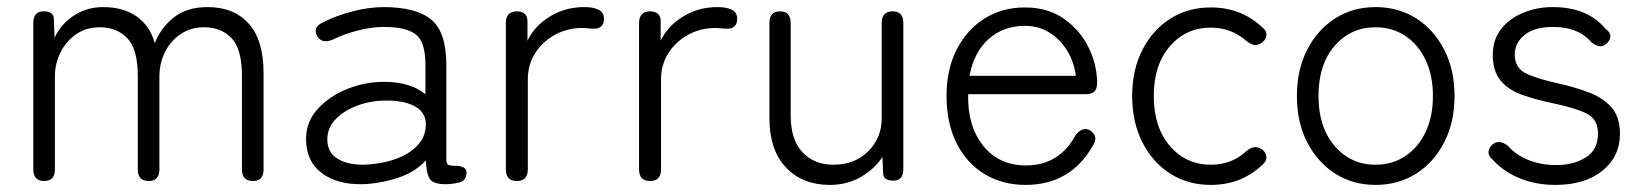

<svg xmlns="http://www.w3.org/2000/svg" viewBox="-20 -511 4631 542"><path d="M105 0Q74 0 74 -33V-446Q74 -479 103 -479Q132 -479 132 -457L134 -404Q150 -441 187 -466Q224 -491 271 -491Q329 -491 366.5 -464Q404 -437 417 -389Q434 -433 471 -462Q508 -491 566 -491Q640 -491 682 -444.5Q724 -398 724 -305V-33Q724 0 694 0Q663 0 663 -33V-296Q663 -372 634 -403Q605 -434 556 -434Q518 -434 489.5 -414.5Q461 -395 445.5 -363.5Q430 -332 430 -295V-33Q430 0 400 0Q369 0 369 -33V-296Q369 -372 339.5 -403Q310 -434 261 -434Q223 -434 194.5 -414Q166 -394 150.5 -362.5Q135 -331 135 -296V-33Q135 0 105 0Z M1001 9Q931 10 887.5 -23Q844 -56 844 -119Q844 -167 876.5 -203Q909 -239 959.5 -259.5Q1010 -280 1064 -280Q1138 -280 1181 -245V-327Q1181 -394 1153 -414.5Q1125 -435 1063 -435Q1030 -435 990.5 -425Q951 -415 919 -399Q889 -387 876 -408Q861 -434 892 -448Q929 -467 975.5 -479Q1022 -491 1063 -491Q1154 -491 1197 -456Q1240 -421 1240 -327V-62Q1240 -49 1245 -46Q1250 -43 1266 -43Q1279 -43 1288 -38.5Q1297 -34 1297 -24Q1297 1 1272 5Q1264 7 1255 8Q1246 9 1238 9Q1204 9 1194 -5Q1184 -19 1182 -58Q1151 -24 1100 -8Q1049 8 1001 9ZM1004 -46Q1052 -47 1093.5 -61Q1135 -75 1159.5 -101.5Q1184 -128 1182 -166Q1179 -197 1148 -212.5Q1117 -228 1068 -227Q1027 -227 989 -213Q951 -199 927.5 -174.5Q904 -150 904 -118Q904 -81 932 -63.5Q960 -46 1004 -46Z M1439 0Q1408 0 1408 -33V-446Q1408 -479 1440 -479Q1452 -479 1460.5 -472.5Q1469 -466 1469 -451V-396Q1489 -438 1532.5 -464.5Q1576 -491 1629 -491Q1655 -491 1670 -483.5Q1685 -476 1685 -458Q1685 -443 1676.5 -436Q1668 -429 1656 -430Q1649 -430 1640.5 -431Q1632 -432 1623 -432Q1581 -432 1546 -412.5Q1511 -393 1490.5 -360.5Q1470 -328 1470 -287V-33Q1470 0 1439 0Z M1815 0Q1784 0 1784 -33V-446Q1784 -479 1816 -479Q1828 -479 1836.5 -472.5Q1845 -466 1845 -451V-396Q1865 -438 1908.5 -464.5Q1952 -491 2005 -491Q2031 -491 2046 -483.5Q2061 -476 2061 -458Q2061 -443 2052.5 -436Q2044 -429 2032 -430Q2025 -430 2016.5 -431Q2008 -432 1999 -432Q1957 -432 1922 -412.5Q1887 -393 1866.5 -360.5Q1846 -328 1846 -287V-33Q1846 0 1815 0Z M2322 11Q2246 11 2199 -38Q2152 -87 2152 -178V-446Q2152 -479 2182 -479Q2212 -479 2212 -446V-186Q2212 -116 2245.5 -81Q2279 -46 2332 -46Q2393 -46 2431 -84Q2469 -122 2469 -177V-446Q2469 -479 2500 -479Q2530 -479 2530 -446V-34Q2530 -1 2502 -1Q2473 -1 2473 -23L2471 -68Q2450 -35 2411 -12Q2372 11 2322 11Z M2875 11Q2810 11 2759.5 -19.5Q2709 -50 2680.5 -106.5Q2652 -163 2652 -240Q2652 -315 2680.5 -371Q2709 -427 2759 -458.5Q2809 -490 2873 -490Q2938 -490 2983.5 -458Q3029 -426 3053 -377Q3077 -328 3077 -277Q3077 -259 3068.5 -252Q3060 -245 3044 -245H2713Q2711 -155 2755.5 -99.5Q2800 -44 2876 -44Q2970 -44 3016 -129Q3036 -155 3057 -143Q3083 -126 3064 -98Q3001 11 2875 11ZM2717 -297H3017Q3012 -336 2992.5 -368Q2973 -400 2942.5 -419Q2912 -438 2873 -438Q2812 -438 2770.5 -400.5Q2729 -363 2717 -297Z M3398 11Q3334 11 3284 -20.5Q3234 -52 3205 -109Q3176 -166 3176 -240Q3176 -314 3205 -370.5Q3234 -427 3284 -458.5Q3334 -490 3398 -490Q3484 -490 3543 -434Q3556 -424 3555 -412Q3554 -400 3543 -391Q3531 -383 3521.5 -384Q3512 -385 3499 -395Q3456 -433 3398 -433Q3328 -433 3282.5 -380.5Q3237 -328 3237 -240Q3237 -152 3282.5 -99Q3328 -46 3398 -46Q3457 -46 3498 -84Q3510 -94 3520.5 -95.5Q3531 -97 3543 -89Q3554 -80 3555 -68.5Q3556 -57 3544 -46Q3484 11 3398 11Z M3863 11Q3799 11 3749 -21Q3699 -53 3670 -109.5Q3641 -166 3641 -240Q3641 -314 3670 -370.5Q3699 -427 3749 -459Q3799 -491 3863 -491Q3928 -491 3978 -459Q4028 -427 4057 -370.5Q4086 -314 4086 -240Q4086 -166 4057 -109.5Q4028 -53 3978 -21Q3928 11 3863 11ZM3863 -46Q3910 -46 3946.5 -70Q3983 -94 4004 -137.5Q4025 -181 4025 -240Q4025 -299 4004 -342.5Q3983 -386 3946.5 -410Q3910 -434 3863 -434Q3793 -434 3747.5 -381.5Q3702 -329 3702 -240Q3702 -152 3747.5 -99Q3793 -46 3863 -46Z M4371 11Q4316 11 4270.5 -7.5Q4225 -26 4194 -60Q4181 -71 4182 -82.5Q4183 -94 4193 -103Q4212 -119 4237 -99Q4260 -73 4295.5 -59Q4331 -45 4373 -45Q4422 -45 4456.5 -66.5Q4491 -88 4491 -134Q4491 -175 4458 -191Q4425 -207 4357 -221Q4315 -230 4277.5 -243Q4240 -256 4217 -282.5Q4194 -309 4194 -356Q4194 -399 4217.5 -429Q4241 -459 4280 -475Q4319 -491 4363 -491Q4461 -491 4512 -430Q4526 -420 4526 -409Q4526 -398 4516 -389Q4506 -379 4495.5 -380.5Q4485 -382 4473 -391Q4436 -435 4364 -435Q4312 -435 4284 -412.5Q4256 -390 4256 -357Q4256 -320 4286.5 -304.5Q4317 -289 4381 -275Q4426 -265 4465.5 -250Q4505 -235 4529 -208Q4553 -181 4553 -133Q4553 -69 4503.5 -29Q4454 11 4371 11Z"/></svg>

Font: Shin Retro Maru Gothic Regular
Style: Regular
Weight: 400
Designer: Iose
Foundry: Typographish
Version: Version 1.002